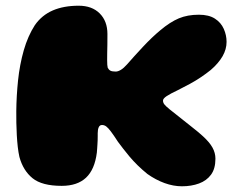

<svg xmlns="http://www.w3.org/2000/svg" viewBox="-20 -640 831 672"><path d="M196 10.5Q127 10.5 94 -16.2Q61 -43 48 -90.5Q44.5 -106 42.2 -125.8Q40 -145.5 38.8 -167Q37.5 -188.5 37.2 -210Q37 -231.5 37 -251Q37.5 -304 43.2 -359Q49 -414 63.2 -464Q77.5 -514 102 -552Q126.5 -587 164.8 -603.5Q203 -620 255.5 -620Q302 -620 329 -593Q356 -566 356 -521Q356 -501 355.8 -484Q355.5 -467 355.2 -453.5Q355 -440 355 -430Q355 -420 355.5 -413.2Q356 -406.5 357 -403Q360.5 -396 366.2 -392.8Q372 -389.5 385 -389.5Q393 -389.5 403 -395.5Q413 -401.5 425 -415Q448 -441.5 480.2 -476Q512.5 -510.5 541 -534Q575.5 -563 606 -575.8Q636.5 -588.5 676 -588.5Q711 -588.5 732.2 -574.8Q753.5 -561 763.2 -539Q773 -517 773 -493.5Q773 -480.5 769.5 -468Q766 -455.5 759 -443.2Q752 -431 741.5 -418.8Q731 -406.5 717.5 -395Q702 -382.5 683.5 -370Q665 -357.5 644.2 -346.2Q623.5 -335 602.5 -324.5Q576 -312 563.2 -303.5Q550.5 -295 550.5 -288Q550.5 -281 555 -275Q559.5 -269 573.5 -257.5Q582.5 -250.5 595 -240.5Q607.5 -230.5 621.8 -219.2Q636 -208 649.5 -197.2Q663 -186.5 674 -177.5Q685 -168.5 690.5 -163Q713 -142.5 723.5 -123.8Q734 -105 734 -84.5Q734 -49.5 718.5 -28.5Q703 -7.5 676.5 2.2Q650 12 616.5 12Q587 12 556 0.8Q525 -10.5 496 -31Q477.5 -46 462 -61.2Q446.5 -76.5 434 -91.2Q421.5 -106 411.2 -119.5Q401 -133 393 -143.5Q377.5 -167.5 368 -180Q358.5 -192.5 351.8 -197.5Q345 -202.5 337 -202.5Q329 -202.5 325.5 -194.5Q322 -186.5 322 -174Q322 -170.5 322 -164Q322 -157.5 321.8 -149.8Q321.5 -142 321 -134.2Q320.5 -126.5 320 -119Q319.5 -111.5 319 -106Q311.5 -46.5 281 -18Q250.5 10.5 196 10.5Z"/></svg>

Font: Gluten ExtraBold
Style: Regular
Weight: 800
Designer: Tyler Finck
Foundry: Etcetera Type Company
Version: Version 1.300